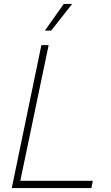

<svg xmlns="http://www.w3.org/2000/svg" viewBox="-20 -959 568 979"><path d="M40 0 191 -729H228L81 -25L71 -37H453L446 0ZM209 -803 305 -939H348L241 -803Z"/></svg>

Font: Mona Sans ExtraLight
Style: Italic
Weight: 200
Italic angle: -11.6951°
Designer: Deni Anggara
Foundry: GitHub
Version: Version 2.000